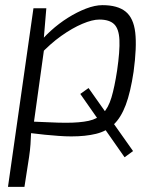

<svg xmlns="http://www.w3.org/2000/svg" viewBox="-20 -517 652 746"><path d="M292 -152 324 -175 497 70 464 94ZM378 -497Q437 -497 468 -472Q499 -447 505.5 -390.5Q512 -334 499 -238Q487 -158 468.5 -109Q450 -60 422 -33.5Q394 -7 353 3Q312 13 257 13Q234 13 207.5 11Q181 9 154.5 6.5Q128 4 102 0.5Q76 -3 52 -7L70 -46Q126 -44 167 -42Q208 -40 236 -40Q290 -40 324.5 -47.5Q359 -55 380 -76.5Q401 -98 413 -138Q425 -178 435 -243Q446 -319 444 -362Q442 -405 423.5 -423Q405 -441 366 -441Q339 -441 300 -424.5Q261 -408 218 -377.5Q175 -347 133 -302L123 -338Q146 -369 177.5 -397.5Q209 -426 244 -448Q279 -470 314 -483.5Q349 -497 378 -497ZM160 -485 150 -366 156 -360 109 -22 101 -5Q100 21 98.5 43.5Q97 66 93 93L75 209H11L110 -485Z"/></svg>

Font: Exo 2 Light
Style: Italic
Weight: 300
Italic angle: -8°
Designer: Natanael Gama
Foundry: Natanael Gama
Version: Version 2.010